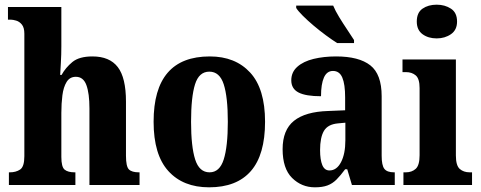

<svg xmlns="http://www.w3.org/2000/svg" viewBox="-20 -790 2053 820"><path d="M18 0V-54H22Q48 -54 66 -66Q84 -78 84 -123V-646Q84 -672 73.5 -685Q63 -698 49 -702Q35 -706 27 -706H14V-760H242V-592Q242 -557 240 -523Q238 -489 237 -470H243Q260 -501 289 -525Q318 -549 375 -549Q448 -549 483 -503.5Q518 -458 518 -356V-125Q518 -79 530.5 -66.5Q543 -54 573 -54H576V0H362V-327Q362 -391 349 -426.5Q336 -462 304 -462Q278 -462 264.5 -440Q251 -418 246.5 -383Q242 -348 242 -308V-120Q242 -77 256 -65.5Q270 -54 299 -54H302V0Z M873 10Q762 10 699 -59.5Q636 -129 636 -270Q636 -549 876 -549Q985 -549 1048.5 -480Q1112 -411 1112 -270Q1112 -129 1051.5 -59.5Q991 10 873 10ZM875 -54Q918 -54 935.5 -109Q953 -164 953 -270Q953 -376 935.5 -430Q918 -484 874 -484Q830 -484 813 -430Q796 -376 796 -270Q796 -164 813.5 -109Q831 -54 875 -54Z M1325 10Q1268 10 1227.5 -30Q1187 -70 1187 -153Q1187 -235 1235.5 -274Q1284 -313 1382 -316L1454 -319V-374Q1454 -430 1442 -458.5Q1430 -487 1402 -487Q1376 -487 1363.5 -459Q1351 -431 1351 -379Q1286 -379 1255 -395Q1224 -411 1224 -447Q1224 -482 1250 -505Q1276 -528 1319.5 -538.5Q1363 -549 1415 -549Q1513 -549 1561.5 -511Q1610 -473 1610 -379V-125Q1610 -84 1621.5 -69Q1633 -54 1663 -54H1666V0H1483L1463 -67H1454Q1434 -40 1417 -23Q1400 -6 1378.5 2Q1357 10 1325 10ZM1387 -62Q1418 -62 1436.5 -97.5Q1455 -133 1455 -191V-266L1423 -263Q1380 -259 1363.5 -231Q1347 -203 1347 -149Q1347 -108 1356.5 -85Q1366 -62 1387 -62ZM1420 -606Q1398 -620 1371.5 -639.5Q1345 -659 1319 -681Q1293 -703 1273 -723Q1253 -743 1245 -756V-766H1403Q1412 -744 1428.5 -717Q1445 -690 1462.5 -664Q1480 -638 1492 -619V-606Z M1845 -626Q1809 -626 1784.5 -644Q1760 -662 1760 -698Q1760 -736 1784.5 -753Q1809 -770 1845 -770Q1880 -770 1906 -753Q1932 -736 1932 -698Q1932 -662 1906 -644Q1880 -626 1845 -626ZM1703 0V-54H1713Q1739 -54 1755.5 -69Q1772 -84 1772 -127V-414Q1772 -454 1755.5 -468Q1739 -482 1714 -482H1699V-536H1927V-126Q1927 -83 1943.5 -68.5Q1960 -54 1986 -54H1996V0Z"/></svg>

Font: Noto Serif Ethiopic Condensed ExtraBold
Style: Regular
Weight: 800
Width: 3
Designer: Monotype Design Team
Foundry: Monotype Imaging Inc.
Version: Version 2.102; ttfautohint (v1.8.4.7-5d5b)